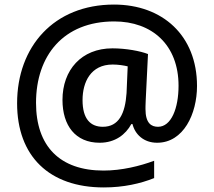

<svg xmlns="http://www.w3.org/2000/svg" viewBox="-20 -736 939 842"><path d="M844 -359C844 -580 693 -716 480 -716C216 -716 55 -531 55 -283C55 -51 196 86 435 86C522 86 596 69 656 45V-31C594 -8 514 12 434 12C242 12 138 -95 138 -285C138 -492 258 -642 481 -642C647 -642 763 -539 763 -360C763 -261 731 -180 673 -180C644 -180 618 -195 618 -258C618 -264 618 -275 619 -296L629 -499C596 -512 533 -524 473 -524C337 -524 254 -429 254 -298C254 -185 311 -110 417 -110C485 -110 531 -146 556 -192H561C572 -147 610 -110 669 -110C785 -110 844 -237 844 -359ZM342 -297C342 -376 378 -453 474 -453C499 -453 523 -449 540 -445L535 -328C529 -238 501 -180 431 -180C377 -180 342 -214 342 -297Z"/></svg>

Font: Noto Sans Lao UI Med
Style: Regular
Weight: 500
Designer: Monotype Design Team
Foundry: Monotype Imaging Inc.
Version: Version 2.000